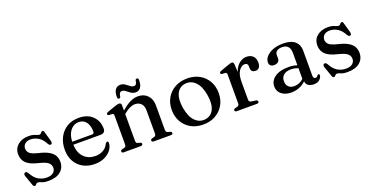

<svg xmlns="http://www.w3.org/2000/svg" viewBox="-28 -1286 3729 1931"><g transform="rotate(-20 1836.0 -320.0)"><path d="M221.5 -443Q184 -443 162.2 -423.5Q140.5 -404 140.5 -373.5Q140.5 -344.5 162 -324Q183.5 -303.5 249 -287Q319 -271 358 -248Q397 -225 413 -195.2Q429 -165.5 429 -129.5Q429 -66 383.2 -27.2Q337.5 11.5 252.5 11.5Q206 11.5 182.8 0.5Q159.5 -10.5 143.5 -10.5Q133.5 -10.5 128 -4.8Q122.5 1 117.5 6.5Q112.5 12 103.5 12Q91.5 12 85 -7.5L48 -112Q38.5 -141 56.5 -148Q74 -154.5 86 -134.5Q119 -73 160.2 -49.5Q201.5 -26 247 -26Q294.5 -26 318.2 -46Q342 -66 342 -99Q342 -128.5 317.8 -150.8Q293.5 -173 220 -191Q128.5 -212.5 91.8 -249.8Q55 -287 55 -345.5Q55 -405 99.2 -443Q143.5 -481 217 -481Q248.5 -481 268.2 -474.8Q288 -468.5 300.5 -462.5Q313 -456.5 323.5 -456.5Q334.5 -456.5 340.5 -462.8Q346.5 -469 351.5 -475Q356.5 -481 365 -481Q377.5 -481 381.5 -462.5L410 -363Q413.5 -347.5 412.5 -337.8Q411.5 -328 401.5 -324.5Q385.5 -318.5 371 -343Q342.5 -397 303 -420Q263.5 -443 221.5 -443Z M952.5 -293Q952.5 -245 898.5 -245H609.5Q614.5 -155 661.5 -108.8Q708.5 -62.5 782 -62.5Q831.5 -62.5 868 -84.8Q904.5 -107 919.5 -143Q931 -158 940 -158Q947 -158 950 -152Q953 -146 953 -138Q950 -97 923 -63Q896 -29 851.2 -8.8Q806.5 11.5 749.5 11.5Q679 11.5 625.2 -18Q571.5 -47.5 541.5 -101Q511.5 -154.5 511.5 -226.5Q511.5 -299.5 540.8 -357Q570 -414.5 623.8 -447.8Q677.5 -481 752 -481Q844 -481 898.2 -428.5Q952.5 -376 952.5 -293ZM738 -441Q683.5 -441 648 -396.8Q612.5 -352.5 609.5 -277.5H819.5Q844.5 -277.5 844.5 -299.5Q844.5 -366 815.8 -403.5Q787 -441 738 -441Z M1206 -450.5V-394Q1261 -442 1303.2 -461.5Q1345.5 -481 1385 -481Q1448.5 -481 1487.2 -441Q1526 -401 1526 -333V-71.5Q1526 -45 1548 -39.5L1569 -34.5Q1586 -29 1586 -17Q1586 0 1563.5 0H1384Q1360.5 0 1360.5 -17.5Q1360.5 -29.5 1376.5 -34.5L1399.5 -40Q1420 -45 1420 -71.5V-316.5Q1420 -366.5 1395.2 -391.5Q1370.5 -416.5 1329.5 -416.5Q1304.5 -416.5 1275.2 -403.5Q1246 -390.5 1213 -362.5L1206 -356.5V-70Q1206 -56 1211 -49.2Q1216 -42.5 1226 -40L1248 -34.5Q1264 -29.5 1264 -17.5Q1264 0 1240.5 0H1061.5Q1039 0 1039 -17Q1039 -29 1056.5 -34.5L1080 -40Q1100 -45 1100 -69.5V-379Q1100 -400 1083.5 -401.5L1050 -403Q1033.5 -405.5 1033.5 -417.5Q1033.5 -429.5 1053.5 -437L1136 -466Q1166 -477 1180 -477Q1206 -477 1206 -450.5ZM1381.5 -525.5Q1353.5 -525.5 1331.5 -540.8Q1309.5 -556 1290.8 -571Q1272 -586 1253 -586Q1223 -586 1218.5 -538.5Q1215.5 -524 1201.5 -524Q1185 -524 1185 -546Q1185 -598 1204.5 -624.2Q1224 -650.5 1257.5 -650.5Q1286 -650.5 1307.8 -635.5Q1329.5 -620.5 1348.2 -605.5Q1367 -590.5 1386 -590.5Q1416 -590.5 1420 -638Q1423.5 -652.5 1437.5 -652.5Q1454 -652.5 1454 -630.5Q1454 -578 1434.5 -551.8Q1415 -525.5 1381.5 -525.5Z M1912.5 -480.5Q1986 -480.5 2042.2 -449Q2098.5 -417.5 2130.2 -362Q2162 -306.5 2162 -234Q2162 -163 2130 -107.5Q2098 -52 2041 -20.2Q1984 11.5 1909 11.5Q1835.5 11.5 1779.2 -20Q1723 -51.5 1691.2 -107.2Q1659.5 -163 1659.5 -235Q1659.5 -306 1691.5 -361.5Q1723.5 -417 1780.5 -448.8Q1837.5 -480.5 1912.5 -480.5ZM1948 -32Q2010.5 -41 2037.8 -99.2Q2065 -157.5 2048.5 -254.5Q2032 -352 1984.8 -399Q1937.5 -446 1873.5 -437Q1811 -428 1783.8 -369.8Q1756.5 -311.5 1773 -214.5Q1789.5 -117 1836.8 -69.8Q1884 -22.5 1948 -32Z M2410 -450.5 2414 -367.5Q2433 -423 2469 -452Q2505 -481 2545.5 -481Q2591 -481 2616.2 -456Q2641.5 -431 2641.5 -386.5Q2641.5 -352 2626.8 -334.2Q2612 -316.5 2588.5 -316.5Q2539 -316.5 2539 -366.5V-383.5Q2538.5 -417 2504.5 -417Q2472 -417 2444 -378.5Q2416 -340 2416 -261.5V-70Q2416 -45.5 2441.5 -42L2486.5 -35.5Q2507.5 -32.5 2507.5 -17Q2507.5 0 2484 0H2271.5Q2249 0 2249 -17Q2249 -29 2266.5 -34.5L2290 -40Q2310 -45 2310 -69.5V-378Q2310 -399 2293.5 -401L2260 -402.5Q2243.5 -405 2243.5 -417Q2243.5 -429 2263.5 -436L2344.5 -465Q2364.5 -472 2374.2 -474.5Q2384 -477 2389.5 -477Q2407.5 -477 2410 -450.5Z M2709 -104Q2709 -163.5 2762 -201.5Q2815 -239.5 2909.5 -239.5Q2936 -239.5 2959 -235.8Q2982 -232 3001 -225.5V-360.5Q3001 -403.5 2979.2 -426.5Q2957.5 -449.5 2917.5 -449.5Q2879.5 -449.5 2860.5 -433.8Q2841.5 -418 2841.5 -396.5V-357Q2841.5 -333 2825.5 -320Q2809.5 -307 2782 -307Q2757.5 -307 2744.5 -319.5Q2731.5 -332 2731.5 -353.5Q2731.5 -384.5 2755.8 -413.5Q2780 -442.5 2826 -461.5Q2872 -480.5 2937.5 -480.5Q3023 -480.5 3064.5 -443.8Q3106 -407 3106 -345.5V-75Q3106 -44 3129.5 -44Q3142 -44 3147.2 -49.8Q3152.5 -55.5 3156.5 -61Q3162.5 -68.5 3168.5 -68.5Q3179 -68.5 3179 -54.5Q3179 -33 3157 -10.8Q3135 11.5 3092.5 11.5Q3056.5 11.5 3034.2 -4.2Q3012 -20 3008.5 -50.5Q2978.5 -20.5 2937.5 -4.5Q2896.5 11.5 2852.5 11.5Q2789 11.5 2749 -19.8Q2709 -51 2709 -104ZM2818.5 -121.5Q2818.5 -81 2841.2 -59.8Q2864 -38.5 2899.5 -38.5Q2957.5 -38.5 3001 -79.5V-194.5Q2983.5 -201 2964.5 -205.2Q2945.5 -209.5 2924 -209.5Q2874.5 -209.5 2846.5 -186Q2818.5 -162.5 2818.5 -121.5Z M3423.5 -443Q3386 -443 3364.2 -423.5Q3342.5 -404 3342.5 -373.5Q3342.5 -344.5 3364 -324Q3385.5 -303.5 3451 -287Q3521 -271 3560 -248Q3599 -225 3615 -195.2Q3631 -165.5 3631 -129.5Q3631 -66 3585.2 -27.2Q3539.5 11.5 3454.5 11.5Q3408 11.5 3384.8 0.5Q3361.5 -10.5 3345.5 -10.5Q3335.5 -10.5 3330 -4.8Q3324.5 1 3319.5 6.5Q3314.5 12 3305.5 12Q3293.5 12 3287 -7.5L3250 -112Q3240.5 -141 3258.5 -148Q3276 -154.5 3288 -134.5Q3321 -73 3362.2 -49.5Q3403.5 -26 3449 -26Q3496.5 -26 3520.2 -46Q3544 -66 3544 -99Q3544 -128.5 3519.8 -150.8Q3495.5 -173 3422 -191Q3330.5 -212.5 3293.8 -249.8Q3257 -287 3257 -345.5Q3257 -405 3301.2 -443Q3345.5 -481 3419 -481Q3450.5 -481 3470.2 -474.8Q3490 -468.5 3502.5 -462.5Q3515 -456.5 3525.5 -456.5Q3536.5 -456.5 3542.5 -462.8Q3548.5 -469 3553.5 -475Q3558.5 -481 3567 -481Q3579.5 -481 3583.5 -462.5L3612 -363Q3615.5 -347.5 3614.5 -337.8Q3613.5 -328 3603.5 -324.5Q3587.5 -318.5 3573 -343Q3544.5 -397 3505 -420Q3465.5 -443 3423.5 -443Z"/></g></svg>

Font: Fraunces 9pt S000
Style: Regular
Weight: 400
Version: Version 1.000; ttfautohint (v1.8.3)